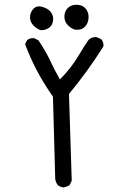

<svg xmlns="http://www.w3.org/2000/svg" viewBox="-20 -803 540 818"><path d="M420.4 -605Q420.9 -607.4 420.9 -611.8Q420.9 -616.2 418.9 -622.8Q417 -629.4 412.1 -635.3L394 -644Q390.1 -645 386.2 -645Q370.6 -645 357.9 -633.8Q342.3 -612.3 312.5 -562.5Q281.7 -511.7 239.3 -468.8L235.4 -464.4Q210.9 -506.8 193.4 -545.4Q175.8 -583.5 143.6 -631.3L126 -640.1Q123.5 -640.6 121.1 -640.6Q105.5 -640.6 95.2 -631.8L86.9 -614.7Q107.9 -558.6 136 -504.6Q164.1 -450.7 205.6 -391.1L215.3 -40.5Q217.3 -26.4 226.1 -14.6Q236.3 -6.3 250 -4.4Q263.7 -6.3 276.9 -14.6L285.6 -33.2L273.9 -402.8Q352.5 -497.1 420.4 -605ZM189.5 -685.1Q206.5 -697.8 206.5 -722.7Q206.5 -741.7 192.4 -756.3Q179.7 -768.6 159.2 -773.9Q152.3 -775.9 146.5 -775.9Q132.3 -775.9 122.6 -765.6Q107.9 -750 107.9 -729.5Q107.9 -709 123.3 -693.6Q138.7 -678.2 154.8 -674.3Q174.3 -674.3 189.5 -685.1ZM302.2 -676.3Q305.2 -676.3 307.1 -676.3Q309.1 -676.3 311.3 -676.3Q313.5 -676.3 316.9 -676.8Q320.3 -677.2 323.5 -678.2Q326.7 -679.2 329.6 -680.2Q335.9 -683.6 341.8 -689Q354.5 -701.7 356.9 -722.7Q357.4 -727.1 357.4 -730.5Q357.4 -733.9 356.9 -739Q356.4 -744.1 354 -750.5Q341.8 -782.7 305.2 -782.7Q282.7 -782.7 268.6 -768.6Q254.4 -754.4 254.4 -732.4Q254.4 -709 271 -693.8Q288.1 -678.2 302.2 -676.3Z"/></svg>

Font: Bakudai
Style: Light
Weight: 300
Version: Version 1.48